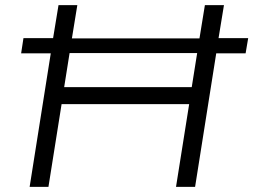

<svg xmlns="http://www.w3.org/2000/svg" viewBox="-20 -725 983 745"><path d="M95 0 177 -518H62L71 -577H186L207 -705H280L259 -576H754L775 -705H849L828 -577H943L933 -518H819L737 0H663L714 -321H219L168 0ZM229 -387H724L745 -519H250Z"/></svg>

Font: Nunito Sans 7pt SemiExpanded Light
Style: Italic
Weight: 300
Width: 6
Italic angle: -9°
Designer: Vernon Adams
Foundry: Vernon Adams
Version: Version 3.101;gftools[0.9.27]